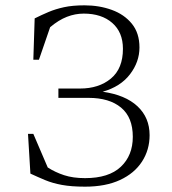

<svg xmlns="http://www.w3.org/2000/svg" viewBox="-20 -690 646 720"><path d="M297 -670Q352 -670 399 -653Q446 -636 474.5 -601Q503 -566 503 -512Q503 -458 467.5 -411.5Q432 -365 365 -346Q450 -334 495.5 -291.5Q541 -249 541 -183Q541 -128 512.5 -84Q484 -40 430 -15Q376 10 299 10Q248 10 212.5 3.5Q177 -3 149.5 -14.5Q122 -26 94 -39L85 -188H105L159 -62Q187 -44 220.5 -33Q254 -22 299 -22Q388 -22 433 -64.5Q478 -107 478 -177Q478 -250 434 -286.5Q390 -323 312 -323H199V-358H280Q351 -358 396 -395.5Q441 -433 441 -507Q441 -569 401 -604Q361 -639 294 -639Q262 -639 231 -627Q200 -615 168 -588L126 -466H105L110 -621Q136 -634 162 -645Q188 -656 220 -663Q252 -670 297 -670Z"/></svg>

Font: Spectral SC ExtraLight
Style: Regular
Weight: 275
Designer: Jean-Baptiste Levee
Foundry: Production Type
Version: Version 2.001